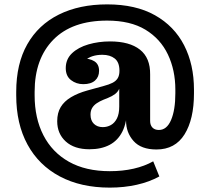

<svg xmlns="http://www.w3.org/2000/svg" viewBox="-20 -716 961 876"><path d="M694 -34Q624 -34 589.5 -72.5Q555 -111 555 -166V-206H524V-311H520L525 -351V-393L665 -376V-164Q665 -145 675.5 -134Q686 -123 705 -123Q741 -123 760.5 -168.5Q780 -214 780 -290V-300H865V-290Q865 -172 822 -103Q779 -34 694 -34ZM388 -35Q319 -35 280 -70.5Q241 -106 241 -163Q241 -201 257 -227.5Q273 -254 304 -272.5Q335 -291 378 -303L454 -324Q477 -330 493 -338Q509 -346 517 -359Q525 -372 525 -393L528 -311H524Q518 -297 505 -287Q492 -277 472 -269L452 -261Q435 -254 421.5 -245Q408 -236 400.5 -223.5Q393 -211 393 -193Q393 -166 408.5 -151Q424 -136 449 -136Q469 -136 486 -145.5Q503 -155 513.5 -175.5Q524 -196 524 -230L560 -221Q559 -157 538.5 -116Q518 -75 480 -55Q442 -35 388 -35ZM360 -332Q328 -332 304 -350.5Q280 -369 280 -405Q280 -446 308.5 -473Q337 -500 383.5 -513.5Q430 -527 482 -527Q571 -527 618.5 -489.5Q666 -452 665 -376L525 -393Q525 -432 503.5 -449Q482 -466 447 -466Q422 -466 402 -459.5Q382 -453 367.5 -440.5Q353 -428 346 -410L352 -450Q389 -450 410.5 -436.5Q432 -423 432 -393Q432 -365 413.5 -348.5Q395 -332 360 -332ZM54 -297Q54 -425 104.5 -514Q155 -603 248.5 -649.5Q342 -696 469 -696Q599 -696 687 -646.5Q775 -597 820 -509.5Q865 -422 865 -307V-300H780V-307Q780 -396 746 -467.5Q712 -539 643.5 -580.5Q575 -622 469 -622Q309 -622 223.5 -535Q138 -448 138 -297ZM707 89Q662 114 604 127Q546 140 481 140Q349 140 253 89Q157 38 105.5 -56.5Q54 -151 54 -281V-297H138V-281Q138 -177 178 -99Q218 -21 294.5 22Q371 65 481 65Q540 65 590 53.5Q640 42 679 20Z"/></svg>

Font: Montagu Slab 144pt
Style: Bold
Weight: 700
Designer: Florian Karsten
Foundry: Florian Karsten
Version: Version 1.000